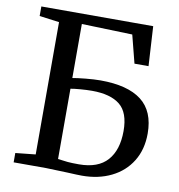

<svg xmlns="http://www.w3.org/2000/svg" viewBox="-83 -819 841 901"><g transform="rotate(10 337.5 -368.5)"><path d="M298.5 3.5Q211 0 193.5 0H40.5V-44.5L136 -54.5V-685L41.5 -697.5V-743H574.5L585.5 -554.5H518.5L484.5 -687.5L243 -695V-437.5Q264 -441.5 304.8 -445.5Q345.5 -449.5 375.5 -449.5Q505 -449.5 570.8 -399Q636.5 -348.5 636.5 -242Q636.5 -166 602 -110Q567.5 -54 506.2 -24Q445 6 366.5 6Q347.5 6 298.5 3.5ZM523 -234Q523 -322 478 -358.2Q433 -394.5 345 -394.5Q319.5 -394.5 289 -392Q258.5 -389.5 243 -386.5V-51.5Q270.5 -47.5 289.8 -45.8Q309 -44 343.5 -44Q434.5 -44 478.8 -93.8Q523 -143.5 523 -234Z"/></g></svg>

Font: Merriweather 12pt
Style: Regular
Weight: 400
Designer: Eben Sorkin
Foundry: Eben Sorkin
Version: Version 2.100